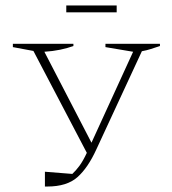

<svg xmlns="http://www.w3.org/2000/svg" viewBox="-20 -676 629 701"><path d="M222 -631V-656H406V-631ZM144 5V-49L244 -41Q257 -53 270 -70.5Q283 -88 297 -118L102 -490L27 -504V-516H248V-508Q226 -500 199.5 -494.5Q173 -489 142 -487L314 -155L466 -487L365 -504V-516H564V-508Q546 -502 530.5 -497Q515 -492 498 -489L332 -131Q301 -63 262.5 -29Q224 5 153 5Z"/></svg>

Font: Piazzolla SC Thin
Style: Regular
Weight: 100
Designer: Juan Pablo del Peral
Foundry: Huerta Tipografica
Version: Version 1.330